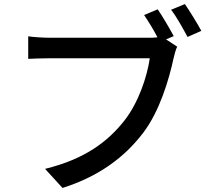

<svg xmlns="http://www.w3.org/2000/svg" viewBox="-20 -882 1040 946"><path d="M836 -704C816 -741 782 -800 757 -836L690 -808C711 -777 737 -735 756 -698C740 -696 724 -696 712 -696H227C194 -696 147 -699 119 -703V-592C144 -593 184 -595 227 -595H718C705 -504 662 -376 593 -288C511 -184 398 -98 202 -50L288 44C469 -13 595 -109 685 -227C767 -334 813 -492 835 -594C840 -614 845 -636 853 -652L798 -688ZM823 -834C850 -799 882 -741 904 -700L972 -730C952 -767 915 -827 891 -862Z"/></svg>

Font: Genne Gothic Medium
Style: Regular
Weight: 500
Designer: Ryoko NISHIZUKA (kana & ideographs); Paul D. Hunt (Latin, Greek & Cyrillic); Wenlong ZHANG (bopomofo); Sandoll Communica
Foundry: Adobe Systems Incorporated
Version: Version 1.004;PS 1.004;hotconv 16.6.51;makeotf.lib2.5.65220